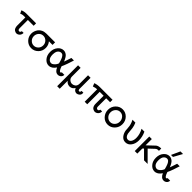

<svg xmlns="http://www.w3.org/2000/svg" viewBox="367 -2326 4154 4154"><g transform="rotate(45 2443.5 -249.5)"><path d="M-8.8 -418.9Q48.3 -444.8 118.2 -444.8H416V-370.1H238.8V-117.2Q238.8 -86.4 251.5 -74.7Q264.2 -63 277.8 -63Q293.9 -63 304 -74Q314 -85 315.9 -96.2L316.9 -106.9H372.1Q370.1 -49.8 337.6 -19.3Q305.2 11.2 267.1 11.2Q253.9 11.2 239 6.6Q224.1 2 205.1 -10.5Q186 -22.9 173.6 -52Q161.1 -81.1 161.1 -123V-370.1H120.1Q97.2 -370.1 80.6 -367.7Q64 -365.2 55.4 -361.6Q46.9 -357.9 24.9 -349.1Z M498.5 -216.8Q498.5 -252.9 511 -290.5Q523.4 -328.1 549.1 -363.5Q574.7 -398.9 622.6 -421.9Q670.4 -444.8 733.4 -444.8H997.6V-366.2H887.7Q941.9 -299.3 941.4 -216.8Q941.4 -119.6 876 -54.2Q810.5 11.2 720.7 11.2Q629.9 11.2 564.2 -54.7Q498.5 -120.6 498.5 -216.8ZM576.7 -216.8Q576.7 -152.8 619.6 -109.9Q662.6 -66.9 720.5 -66.9Q778.3 -66.9 820.8 -109.4Q863.3 -151.9 863.3 -215.8Q863.3 -279.8 820.3 -323Q777.3 -366.2 719.7 -366.2Q657.7 -366.2 617.2 -321.5Q576.7 -276.9 576.7 -216.8Z M1067.4 -222.2Q1067.4 -321.3 1122.8 -388.2Q1178.2 -455.1 1255.4 -455.1Q1285.2 -455.1 1311.8 -442.1Q1338.4 -429.2 1355.5 -412.6Q1372.6 -396 1388.4 -369.4Q1404.3 -342.8 1411.9 -326.4Q1419.4 -310.1 1428.2 -287.1L1451.2 -351.1L1485.4 -455.1H1563.5L1515.1 -308.1L1485.4 -230L1462.4 -179.2Q1498.5 -68.4 1535.2 -64.9Q1555.2 -67.9 1559.6 -88.9H1637.2Q1635.3 -42 1604.7 -15.4Q1574.2 11.2 1535.2 11.2Q1456.1 11.2 1412.6 -89.8H1411.1Q1345.2 11.2 1253.4 11.2Q1179.2 11.2 1123.3 -54.9Q1067.4 -121.1 1067.4 -222.2ZM1145.5 -214.8Q1147.5 -135.7 1179.9 -99.9Q1212.4 -64 1252.4 -64Q1285.6 -64 1316.4 -92Q1347.2 -120.1 1362.8 -147Q1378.4 -173.8 1378.4 -181.2Q1378.4 -185.1 1370.6 -213.9Q1362.8 -241.7 1359.1 -252Q1355.5 -262.2 1346.4 -287.6Q1337.4 -313 1329.8 -324.5Q1322.3 -335.9 1310.3 -351.6Q1298.3 -367.2 1283.9 -373.5Q1269.5 -379.9 1252.4 -379.9Q1213.4 -379.9 1181.4 -345.9Q1149.4 -312 1146.5 -237.8Z M1700.2 194.8V-444.8H1778.3V-181.2Q1778.3 -126 1814.2 -96.4Q1850.1 -66.9 1891.1 -66.9Q1907.2 -66.9 1924.8 -72.5Q1942.4 -78.1 1961.7 -90.1Q1981 -102.1 1993.2 -127.4Q2005.4 -152.8 2005.4 -187V-444.8H2083V-112.8Q2083 -63 2114.3 -63Q2127.4 -63 2136.2 -73Q2145 -83 2145 -99.1V-106.9H2200.2Q2201.2 -100.1 2201.2 -86.9Q2201.2 -68.8 2195.6 -51.5Q2189.9 -34.2 2166 -13.7Q2142.1 6.8 2102.1 11.2Q2035.2 5.4 2012.2 -60.1Q1995.1 -36.1 1978 -21Q1960.9 -5.9 1943.1 0.5Q1925.3 6.8 1916.7 8.3Q1908.2 9.8 1891.1 11.2Q1849.1 8.3 1825.2 -6.3Q1801.3 -21 1778.3 -48.8V194.8Z M2221.7 -419.9Q2289.6 -444.8 2373 -444.8H2754.9V-370.1H2634.8V-115.2Q2634.8 -86.4 2649.4 -74.7Q2664.1 -63 2676.8 -63Q2712.9 -63 2719.7 -106.9H2773.9Q2772.9 -52.7 2740 -20.8Q2707 11.2 2666 11.2Q2657.2 11.2 2646 9Q2634.8 6.8 2617.9 -1Q2601.1 -8.8 2588.4 -22.5Q2575.7 -36.1 2566.2 -61.5Q2556.6 -86.9 2556.6 -121.1V-370.1H2437V11.2H2358.9V-370.1Q2312 -369.1 2250 -347.2Z M2837.4 -223.1Q2837.4 -320.3 2902.8 -387.7Q2968.3 -455.1 3059.3 -455.1Q3150.4 -455.1 3215.8 -387.9Q3281.2 -320.8 3281.2 -222.2Q3281.2 -125 3215.8 -56.9Q3150.4 11.2 3059.6 11.2Q2964.4 11.2 2900.9 -58.3Q2837.4 -127.9 2837.4 -223.1ZM2915.5 -222.2Q2915.5 -156.2 2958.5 -111.6Q3001.5 -66.9 3059.3 -66.9Q3117.2 -66.9 3159.7 -111.3Q3202.1 -155.8 3202.1 -222.2Q3202.1 -284.2 3161.9 -330.6Q3121.6 -377 3059.6 -377Q2997.6 -377 2956.5 -330.6Q2915.5 -284.2 2915.5 -222.2Z M3365.2 -444.8H3454.1Q3483.9 -377.9 3492.4 -316.4Q3501 -254.9 3503.2 -208.5Q3505.4 -162.1 3519 -129.9Q3546.9 -67.9 3601.1 -67.9Q3647 -67.9 3675 -111.3Q3703.1 -154.8 3703.1 -225.1Q3703.1 -336.9 3642.1 -444.8H3730Q3780.8 -338.9 3781.2 -226.1Q3781.2 -126 3730.7 -57.4Q3680.2 11.2 3601.1 11.2Q3527.8 11.2 3481.9 -46.4Q3436 -104 3425.3 -184.1Q3424.3 -189.9 3423.3 -228Q3422.4 -266.1 3414.8 -306.2Q3407.2 -346.2 3390.1 -391.1Q3386.2 -400.9 3377.2 -419.9Q3368.2 -439 3365.2 -444.8Z M3879.4 0V-444.8H3957V-252.9Q4119.1 -406.7 4124 -411.1Q4168.9 -445.3 4246.1 -444.8V-374Q4206.1 -374 4190.7 -368.4Q4175.3 -362.8 4155.3 -344.2L4039.1 -234.9L4273.4 0H4163.1L3983.4 -180.2L3957 -155.8V0Z M4304.2 -222.2Q4304.2 -321.3 4359.6 -388.2Q4415 -455.1 4492.2 -455.1Q4522 -455.1 4548.6 -442.1Q4575.2 -429.2 4592.3 -412.6Q4609.4 -396 4625.2 -369.4Q4641.1 -342.8 4648.7 -326.4Q4656.2 -310.1 4665 -287.1L4688 -351.1L4722.2 -455.1H4800.3L4752 -308.1L4722.2 -230L4699.2 -179.2Q4735.4 -68.4 4772 -64.9Q4792 -67.9 4796.4 -88.9H4874Q4872.1 -42 4841.6 -15.4Q4811 11.2 4772 11.2Q4692.9 11.2 4649.4 -89.8H4647.9Q4582 11.2 4490.2 11.2Q4416 11.2 4360.1 -54.9Q4304.2 -121.1 4304.2 -222.2ZM4382.3 -214.8Q4384.3 -135.7 4416.7 -99.9Q4449.2 -64 4489.3 -64Q4522.5 -64 4553.2 -92Q4584 -120.1 4599.6 -147Q4615.2 -173.8 4615.2 -181.2Q4615.2 -185.1 4607.4 -213.9Q4599.6 -241.7 4595.9 -252Q4592.3 -262.2 4583.3 -287.6Q4574.2 -313 4566.7 -324.5Q4559.1 -335.9 4547.1 -351.6Q4535.2 -367.2 4520.8 -373.5Q4506.3 -379.9 4489.3 -379.9Q4450.2 -379.9 4418.2 -345.9Q4386.2 -312 4383.3 -237.8ZM4493.2 -495.1 4584 -693.8H4663.1L4554.2 -495.1Z"/></g></svg>

Font: CMU Sans Serif
Style: Medium
Weight: 500
Version: Version 0.7.0